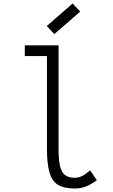

<svg xmlns="http://www.w3.org/2000/svg" viewBox="-20 -1058 640 1092"><path d="M405 14Q345 14 310.5 -6.5Q276 -27 261.5 -77Q247 -127 247 -212V-739H121V-800H313V-212Q313 -149 321.5 -113Q330 -77 350.5 -62Q371 -47 405 -47Q427 -47 445.5 -56Q464 -65 493 -89L531 -32Q492 -6 465 4Q438 14 405 14ZM289 -864 246 -910 393 -1038 436 -992Z"/></svg>

Font: Victor Mono Light
Style: Regular
Weight: 300
Monospace: yes
Designer: Rune Bjørnerås
Version: Version 1.561;gftools[0.9.30]